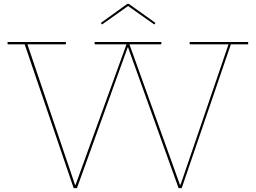

<svg xmlns="http://www.w3.org/2000/svg" viewBox="-20 -968 1316 988"><path d="M1257 -752V-740H1168L915 0H899L639 -724H637L376 0H359L107 -740H19V-752H319V-740H121L366 -17H369L631 -740H467V-752H810V-740H646L906 -17H909L1156 -740H956V-752ZM780 -850 774 -842 639 -937 505 -842 499 -850 635 -948H643Z"/></svg>

Font: Hepta Slab Thin
Style: Regular
Weight: 250
Designer: Michael LaGattuta
Foundry: Michael LaGattuta
Version: Version 1.100; ttfautohint (v1.8) -l 8 -r 50 -G 200 -x 14 -D